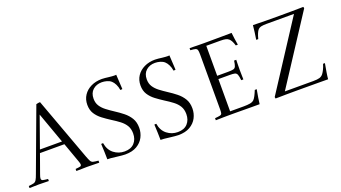

<svg xmlns="http://www.w3.org/2000/svg" viewBox="-71 -1228 3120 1757"><g transform="rotate(-20 1489.0 -349.5)"><path d="M-11 1Q-12 -9 -11 -19Q22 -22 38.5 -26.5Q55 -31 65 -47.5Q75 -64 88 -101L310 -699Q318 -702 329.5 -703.5Q341 -705 348 -705L572 -95Q585 -60 593.5 -45Q602 -30 618 -26Q634 -22 668 -19Q669 -9 668 1Q642 1 609.5 0Q577 -1 550 -1Q522 -1 497.5 0Q473 1 445 1Q444 -9 445 -19Q480 -22 491.5 -25.5Q503 -29 503 -43Q503 -48 501 -55.5Q499 -63 495 -74L426 -267H188L123 -85Q113 -58 113 -46Q113 -30 128 -26Q143 -22 177 -19Q178 -9 177 1Q152 1 128.5 0Q105 -1 80 -1Q60 -1 35.5 0Q11 1 -11 1ZM199 -298H414L306 -599Z M748 -3Q747 -35 746.5 -73.5Q746 -112 743 -154Q748 -155 752.5 -155Q757 -155 762 -155Q773 -87 818.5 -51.5Q864 -16 923 -16Q985 -16 1018 -52Q1051 -88 1051 -145Q1051 -190 1032 -221.5Q1013 -253 979.5 -278.5Q946 -304 904 -330Q865 -355 828.5 -382.5Q792 -410 769 -446Q746 -482 746 -533Q746 -586 772.5 -626Q799 -666 845.5 -688.5Q892 -711 951 -711Q969 -711 983.5 -709Q998 -707 1017 -705Q1036 -703 1048 -702Q1060 -701 1070 -701Q1072 -701 1077 -701Q1082 -701 1089 -702L1097 -560Q1091 -559 1086.5 -558.5Q1082 -558 1077 -558Q1072 -590 1059.5 -615Q1047 -640 1031 -654Q1014 -669 989 -676Q964 -683 940 -683Q888 -683 853.5 -652.5Q819 -622 819 -566Q819 -525 838 -495.5Q857 -466 889 -441.5Q921 -417 961 -391Q1000 -366 1037 -336.5Q1074 -307 1097.5 -268.5Q1121 -230 1121 -175Q1121 -126 1099 -83.5Q1077 -41 1032 -14.5Q987 12 918 12Q903 12 884.5 10Q866 8 830 4Q800 0 782.5 -1.5Q765 -3 748 -3Z M1266 -3Q1265 -35 1264.5 -73.5Q1264 -112 1261 -154Q1266 -155 1270.5 -155Q1275 -155 1280 -155Q1291 -87 1336.5 -51.5Q1382 -16 1441 -16Q1503 -16 1536 -52Q1569 -88 1569 -145Q1569 -190 1550 -221.5Q1531 -253 1497.5 -278.5Q1464 -304 1422 -330Q1383 -355 1346.5 -382.5Q1310 -410 1287 -446Q1264 -482 1264 -533Q1264 -586 1290.5 -626Q1317 -666 1363.5 -688.5Q1410 -711 1469 -711Q1487 -711 1501.5 -709Q1516 -707 1535 -705Q1554 -703 1566 -702Q1578 -701 1588 -701Q1590 -701 1595 -701Q1600 -701 1607 -702L1615 -560Q1609 -559 1604.5 -558.5Q1600 -558 1595 -558Q1590 -590 1577.5 -615Q1565 -640 1549 -654Q1532 -669 1507 -676Q1482 -683 1458 -683Q1406 -683 1371.5 -652.5Q1337 -622 1337 -566Q1337 -525 1356 -495.5Q1375 -466 1407 -441.5Q1439 -417 1479 -391Q1518 -366 1555 -336.5Q1592 -307 1615.5 -268.5Q1639 -230 1639 -175Q1639 -126 1617 -83.5Q1595 -41 1550 -14.5Q1505 12 1436 12Q1421 12 1402.5 10Q1384 8 1348 4Q1318 0 1300.5 -1.5Q1283 -3 1266 -3Z M1803 1Q1802 -9 1803 -19Q1837 -22 1852 -25.5Q1867 -29 1870.5 -40Q1874 -51 1874 -77V-614Q1874 -644 1870 -657Q1866 -670 1851.5 -674.5Q1837 -679 1803 -681Q1802 -691 1803 -701Q1828 -701 1845.5 -700.5Q1863 -700 1886.5 -699.5Q1910 -699 1951 -699Q1994 -699 2038 -699.5Q2082 -700 2120 -700Q2158 -700 2183 -700.5Q2208 -701 2212 -701Q2218 -644 2229 -580Q2218 -579 2209 -580Q2201 -607 2192 -623.5Q2183 -640 2173 -649Q2160 -661 2140.5 -665Q2121 -669 2092 -669H1954V-377H2059Q2094 -377 2111 -381Q2128 -385 2135 -401.5Q2142 -418 2147 -455Q2158 -456 2168 -455Q2168 -448 2167 -420.5Q2166 -393 2166 -359Q2166 -328 2167 -300.5Q2168 -273 2168 -264Q2159 -263 2147 -264Q2143 -304 2136 -320.5Q2129 -337 2113 -341Q2097 -345 2065 -345H1954V-31H2087Q2123 -31 2148.5 -35.5Q2174 -40 2188 -54Q2198 -64 2209.5 -86Q2221 -108 2233 -138Q2242 -139 2252 -138Q2244 -98 2238.5 -61Q2233 -24 2230 0Q2197 0 2154 0Q2111 0 2067 -0.5Q2023 -1 1987 -1Q1951 -1 1932 -1Q1898 -1 1876.5 -0.5Q1855 0 1839 0.5Q1823 1 1803 1Z M2913 -685 2487 -31H2764Q2805 -31 2826 -37.5Q2847 -44 2861 -62Q2871 -75 2882 -97Q2893 -119 2902 -149Q2911 -150 2920 -149Q2912 -104 2905.5 -65.5Q2899 -27 2897 0Q2883 0 2813 -0.5Q2743 -1 2609 -1Q2538 -1 2496 -0.5Q2454 0 2429.5 0.5Q2405 1 2385 1Q2382 -7 2382 -14L2808 -669H2539Q2511 -669 2490.5 -665Q2470 -661 2457 -647Q2447 -636 2438 -614Q2429 -592 2422 -564Q2412 -563 2402 -564Q2408 -600 2412.5 -635Q2417 -670 2420 -701Q2479 -699 2544 -698.5Q2609 -698 2680 -698Q2754 -698 2798 -698.5Q2842 -699 2868 -699.5Q2894 -700 2910 -700Q2911 -697 2912 -693.5Q2913 -690 2913 -685Z"/></g></svg>

Font: Castoro Titling
Style: Regular
Weight: 400
Version: Version 2.04